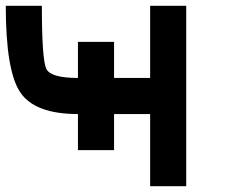

<svg xmlns="http://www.w3.org/2000/svg" viewBox="-20 -645 790 665"><path d="M375 -125H250V-250Q101.6 -250 50.8 -324.2Q0 -398.4 0 -625H125Q125 -437.5 140.6 -406.2Q156.2 -375 250 -375V-500H375V-375H500V-625H625V0H500V-250H375Z"/></svg>

Font: CraftyPE
Style: Regular
Weight: 400
Designer: Erek Butcher
Foundry: Haunted Coop
Version: Version 0.018;April 4, 2024;FontCreator 15.0.0.2962 64-bit